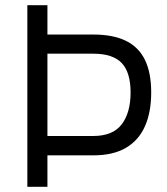

<svg xmlns="http://www.w3.org/2000/svg" viewBox="-20 -716 639 736"><path d="M84.8 0V-696H161.8V-583.6H337.8Q413.6 -583.6 462.7 -559.5Q511.8 -535.4 535.7 -486.3Q559.6 -437.2 559.6 -361.4Q559.6 -286.2 535.7 -232.1Q511.8 -178.1 462.7 -149.3Q413.6 -120.5 337.8 -120.5H161.8V0ZM161.8 -194.7H337.4Q412.7 -194.7 446.7 -239.6Q480.6 -284.4 480.6 -361.4Q480.6 -438.3 446.7 -474.3Q412.7 -510.2 337.4 -510.2H161.8Z"/></svg>

Font: Titillium Web
Style: Bold
Weight: 700
Designer: Mohamed Gaber, Accademia di Belle Arti di Urbino
Foundry: Kief Type Foundry, Accademia di Belle Arti di Urbino
Version: Version 3.000